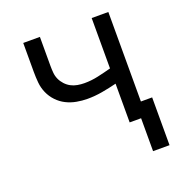

<svg xmlns="http://www.w3.org/2000/svg" viewBox="-125 -628 849 899"><g transform="rotate(-20 300.0 -178.0)"><path d="M486 164V0H429V-193Q393 -184 356 -177.5Q319 -171 282 -171Q255 -171 228 -176Q201 -181 177 -193Q153 -205 134 -225Q115 -245 104 -270Q93 -295 90.5 -322Q88 -349 88 -376V-520H171V-376Q171 -359 172.5 -341.5Q174 -324 181 -308.5Q188 -293 200 -280Q212 -267 227 -259Q242 -251 259.5 -248Q277 -245 294 -245Q328 -245 362 -252.5Q396 -260 429 -269V-520H512V-74H568V164Z"/></g></svg>

Font: Nova
Style: Regular
Weight: 400
Monospace: yes
Designer: Belleve Invis
Foundry: Belleve Invis
Version: Version 24.1.4; ttfautohint (v1.8.4)